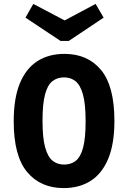

<svg xmlns="http://www.w3.org/2000/svg" viewBox="-20 -945 654 980"><path d="M564 -328Q564 -211 532.5 -135Q501 -59 443 -22Q385 15 305 15Q187 15 118.5 -67Q50 -149 50 -326Q50 -444 81.5 -520Q113 -596 171 -633Q229 -670 309 -670Q428 -670 496 -587.5Q564 -505 564 -328ZM197 -328Q197 -241 210.5 -192.5Q224 -144 248.5 -124.5Q273 -105 307 -105Q342 -105 366.5 -124Q391 -143 404 -191Q417 -239 417 -326Q417 -414 403.5 -462.5Q390 -511 365.5 -530.5Q341 -550 307 -550Q273 -550 248 -531Q223 -512 210 -463.5Q197 -415 197 -328ZM509 -855 331 -736H302L301 -836L468 -925ZM110 -855 150 -925 319 -836 318 -736H289Z"/></svg>

Font: Intel One Mono Light
Style: Regular
Weight: 300
Monospace: yes
Designer: Fred Shallcrass
Foundry: Frere-Jones Type LLC
Version: Version 1.004